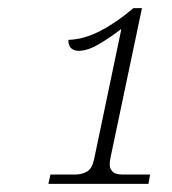

<svg xmlns="http://www.w3.org/2000/svg" viewBox="-20 -839 424 472"><path d="M99 -387 104 -410H165Q181 -410 193.5 -417Q206 -424 211 -446L278 -766L277 -767Q254 -749 225 -731.5Q196 -714 173 -714Q163 -714 155.5 -720Q148 -726 148 -741Q186 -742 226.5 -763Q267 -784 308 -819H329L252 -453Q247 -431 253 -422Q257 -415 264 -412.5Q271 -410 280 -410H349L345 -387Z"/></svg>

Font: Noto Serif ExtraLight
Style: Italic
Weight: 200
Italic angle: -12°
Designer: Monotype Design Team
Foundry: Monotype Imaging Inc.
Version: Version 2.014; ttfautohint (v1.8.4.7-5d5b)